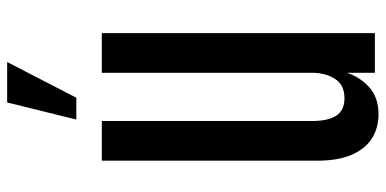

<svg xmlns="http://www.w3.org/2000/svg" viewBox="-280 -746 1036 515"><g transform="rotate(-90 237.5 -488.0)"><path d="M189 9.8Q153.8 9.8 125.7 -7.1Q97.7 -23.9 81.1 -60.5Q64.5 -97.2 64.5 -155.3V-732.4H170.9V-168.5Q170.9 -126 185.1 -103.8Q199.2 -81.5 231.9 -81.5Q267.6 -81.5 283.9 -106.9Q300.3 -132.3 300.3 -169.9V-732.4H406.7V0H300.3V-75.2Q289.1 -40 261.5 -15.1Q233.9 9.8 189 9.8ZM174.8 -800.8 220.7 -986.3H329.1L233.4 -800.8Z"/></g></svg>

Font: Antonio Medium
Style: Regular
Weight: 500
Designer: Vernon Adams
Foundry: Vernon Adams
Version: Version 1.002